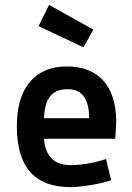

<svg xmlns="http://www.w3.org/2000/svg" viewBox="-20 -755 540 786"><path d="M456 -261 452 -187H160Q169 -79 268 -79Q337 -79 414 -104L435 -17Q403 -6 352 2.5Q301 11 268 11Q49 11 49 -237Q49 -358 103 -420.5Q157 -483 253 -483Q349 -483 401.5 -426.5Q454 -370 456 -261ZM257 -390Q210 -390 186.5 -362.5Q163 -335 160 -271H345Q345 -390 257 -390ZM181 -735 362 -634 322 -561 138 -648Z"/></svg>

Font: Lekton
Style: Bold
Weight: 700
Designer: Paolo Mazzetti, Luciano Perondi, Raffaele Flato, Elena Papassissa, Emilio Macchia, Michela Povoleri, Tobias Seemiller, R
Version: Version 34.000